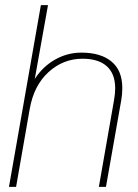

<svg xmlns="http://www.w3.org/2000/svg" viewBox="-20 -732 540 752"><path d="M395 0H367.2L426.8 -340.8Q431.2 -366.2 431.2 -387.2Q430.7 -443.8 397.9 -472.9Q365.2 -502 303.2 -502Q227.5 -502 169.9 -449.5Q112.3 -397 96.2 -304.2L43 0H15.1L140.1 -711.9H168L116.2 -422.9Q147.9 -471.7 196 -498.8Q244.1 -525.9 298.8 -525.9Q374.5 -525.9 416.7 -491Q459 -456.1 459 -387.2Q459 -362.3 455.1 -340.8Z"/></svg>

Font: Creato Display Thin
Style: Italic
Weight: 265
Italic angle: -10°
Version: Version 1.000